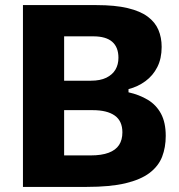

<svg xmlns="http://www.w3.org/2000/svg" viewBox="-20 -733 702 753"><path d="M320.5 0Q266.5 0 220.2 0Q174 0 136.2 0Q98.5 0 70 0Q70 -57.5 70 -111.5Q70 -165.5 70 -232.5V-474.5Q70 -543.5 70 -599Q70 -654.5 70 -713Q130.5 -713 206 -713Q281.5 -713 358.5 -713Q431.5 -713 480.8 -701.2Q530 -689.5 559.2 -667.8Q588.5 -646 601.2 -616Q614 -586 614 -549Q614 -503.5 597 -470Q580 -436.5 550.5 -414.8Q521 -393 484 -383.5V-371Q526.5 -361.5 559.8 -341.5Q593 -321.5 611.5 -287Q630 -252.5 630 -200Q630 -155 615.8 -118.2Q601.5 -81.5 566.8 -55Q532 -28.5 472 -14.2Q412 0 320.5 0ZM231.5 -123.5H335.5Q378.5 -123.5 406.2 -134Q434 -144.5 447 -164.5Q460 -184.5 460 -214Q460 -258.5 430 -279.8Q400 -301 343.5 -301H192.5V-416.5H336.5Q373 -416.5 397 -428.2Q421 -440 432.8 -460Q444.5 -480 444.5 -506.5Q444.5 -548 420 -569.2Q395.5 -590.5 345.5 -590.5H231.5Q231.5 -556 231.5 -520Q231.5 -484 231.5 -438V-268Q231.5 -225 231.5 -190.8Q231.5 -156.5 231.5 -123.5Z"/></svg>

Font: Commissioner Thin
Style: Bold
Weight: 700
Version: Version 1.001;gftools[0.9.23]